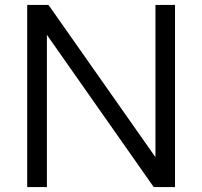

<svg xmlns="http://www.w3.org/2000/svg" viewBox="-20 -760 822 780"><path d="M90.5 0V-740H177L611.5 -121.5V-740H691V0H604.5L170.5 -618.5V0Z"/></svg>

Font: Encode Sans SemiExpanded SemiExpanded
Style: Regular
Weight: 400
Width: 6
Designer: Multiple Designers
Foundry: Impallari Type
Version: Version 3.000; ttfautohint (v1.8.3) -l 8 -r 50 -G 200 -x 14 